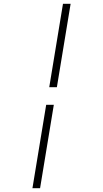

<svg xmlns="http://www.w3.org/2000/svg" viewBox="-20 -843 540 1006"><path d="M238 -386 310 -823H350L278 -386ZM150 143 222 -294H262L190 143Z"/></svg>

Font: Iosevka Curly Slab Extralight
Style: Italic
Weight: 200
Italic angle: -9°
Monospace: yes
Designer: Belleve Invis
Foundry: Belleve Invis
Version: Version 22.1.2; ttfautohint (v1.8.4)